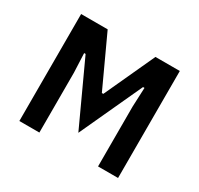

<svg xmlns="http://www.w3.org/2000/svg" viewBox="-116 -659 832 802"><g transform="rotate(30 300.0 -258.0)"><path d="M62 0V-516H190L302 -273.5H309L420.5 -516H538V0H441.5V-289L445.5 -381H438.5L300 -80.5L161.5 -381H154.5L158.5 -289V0Z"/></g></svg>

Font: Lilex Medium
Style: Regular
Weight: 500
Designer: Mike Abbink, Paul van der Laan, Pieter van Rosmalen, Mikhael Khrustik
Foundry: Mikhael Khrustik
Version: Version 1.100